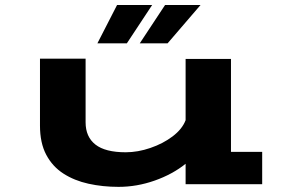

<svg xmlns="http://www.w3.org/2000/svg" viewBox="-20 -735 1140 766"><path d="M453 10.5Q389.5 10.5 333 -2Q276.5 -14.5 233 -42.5Q189.5 -70.5 164.5 -117.5Q139.5 -164.5 139.5 -234V-501H321.5V-247Q321.5 -189 360.8 -158.2Q400 -127.5 481.5 -127.5Q530 -127.5 580.2 -144.8Q630.5 -162 668.8 -191Q707 -220 720.5 -255.5V-500H901.5V-129H1026V0H720.5V-81.5Q668 -39.5 597 -14.5Q526 10.5 453 10.5ZM537.5 -562 638.5 -715H780L648.5 -562ZM368.5 -562 447 -715H587L486 -562Z"/></svg>

Font: Trispace Expanded
Style: Bold
Weight: 700
Width: 7
Designer: Tyler Finck
Foundry: Etcetera Type Company
Version: Version 1.210; ttfautohint (v1.8.3)